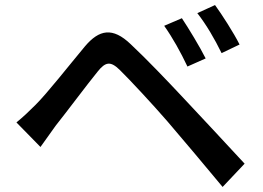

<svg xmlns="http://www.w3.org/2000/svg" viewBox="-20 -757 1040 759"><path d="M699 -685 629 -655C663 -607 694 -551 721 -494L793 -526C770 -572 725 -646 699 -685ZM830 -737 760 -705C796 -659 828 -604 856 -547L927 -581C904 -627 857 -700 830 -737ZM45 -273 140 -176C156 -199 179 -231 200 -260C244 -315 322 -420 366 -474C397 -513 417 -516 453 -481C493 -442 584 -344 642 -277C704 -205 790 -102 860 -18L947 -110C870 -193 769 -302 701 -374C642 -437 560 -523 497 -582C425 -651 372 -640 316 -574C251 -496 168 -390 121 -343C93 -315 73 -296 45 -273Z"/></svg>

Font: Noto Sans CJK SC Medium
Style: Regular
Weight: 500
Designer: Ryoko NISHIZUKA 西塚涼子 (kana, bopomofo & ideographs); Paul D. Hunt (Latin, Greek & Cyrillic); Sandoll Communications 산돌커뮤니
Foundry: Adobe
Version: Version 2.004;hotconv 1.0.118;makeotfexe 2.5.65603